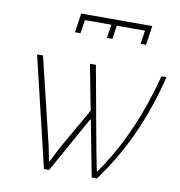

<svg xmlns="http://www.w3.org/2000/svg" viewBox="-84 -832 849 908"><g transform="rotate(10 341.0 -377.5)"><path d="M441.9 0H416.5L364.7 -268.6L361.8 -269L211.9 -0.5L212.4 0H187L61 -528.3H89.4L189.9 -111.8L204.1 -40.5L207 -40L243.2 -111.8L356 -309.1H356.9L314.9 -528.3H343.3L383.3 -309.1H384.3L383.3 -307.6L419.4 -111.8L435.1 -33.2L438 -32.7L464.4 -72.3Q588.9 -262.7 658.2 -528.3H682.1Q608.4 -225.1 441.9 -0.5ZM255.4 -727.5 245.6 -662.6H219.2L232.9 -754.9H574.2L560.5 -662.6H534.2L543.9 -727.5H408.7L398.9 -662.6H372.6L382.3 -727.5Z"/></g></svg>

Font: Roboto-ThinItalic
Style: Italic
Weight: 250
Italic angle: -12°
Designer: Google
Version: Version 1.100141; 2013; ttfautohint (v0.94.14-c901) -l 8 -r 